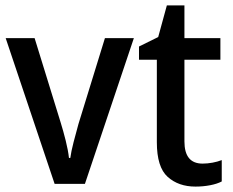

<svg xmlns="http://www.w3.org/2000/svg" viewBox="-20 -680 862 710"><path d="M182 0 1 -539H108L204 -228Q214 -196 223 -160Q232 -124 235 -96H240Q243 -119 252 -154Q261 -189 270 -221L368 -539H475L294 0Z M729 -75Q747 -75 766 -78.5Q785 -82 800 -88V-9Q783 0 757 5Q731 10 703 10Q640 10 600 -26Q560 -62 560 -154V-459H494V-508L565 -543L597 -660H662V-539H795V-459H662V-157Q662 -75 729 -75Z"/></svg>

Font: Noto Sans Sinhala UI SemiCondensed Medium
Style: Regular
Weight: 500
Width: 4
Designer: Jelle Bosma - Monotype Design Team
Foundry: Monotype Imaging Inc.
Version: Version 2.006; ttfautohint (v1.8.4.7-5d5b)